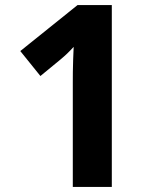

<svg xmlns="http://www.w3.org/2000/svg" viewBox="-20 -734 621 754"><path d="M419.1 0H265.9V-409.9Q265.9 -427.3 266.1 -451Q266.3 -474.7 267.3 -501Q268.3 -527.4 269.3 -550Q255.2 -534.6 243.7 -523.6Q232.2 -512.6 217.7 -500.5L138.7 -435.5L59.7 -533.5L284.4 -714H419.1Z"/></svg>

Font: Noto Sans Khmer
Style: Regular
Weight: 400
Designer: Danh Hong and the Monotype Design Team
Foundry: Monotype Imaging Inc.
Version: Version 2.003